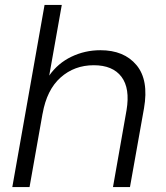

<svg xmlns="http://www.w3.org/2000/svg" viewBox="-20 -760 673 780"><path d="M30 0 161 -740H231L180 -453Q215 -503 270 -529.5Q325 -556 388 -556Q484 -556 534.5 -495.5Q585 -435 565 -320L508 0H439L494 -312Q509 -401 473.5 -448Q438 -495 361 -495Q282 -495 226 -445Q170 -395 153 -298V-299L100 0Z"/></svg>

Font: Poppins Light
Style: Italic
Weight: 300
Italic angle: -10°
Designer: Ninad Kale (Devanagari), Jonny Pinhorn (Latin)
Foundry: Indian Type Foundry
Version: Version 3.200;PS 1.000;hotconv 16.6.54;makeotf.lib2.5.65590